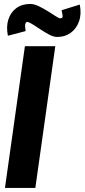

<svg xmlns="http://www.w3.org/2000/svg" viewBox="-20 -928 418 948"><path d="M4.5 0 103 -700H253L154.5 0ZM262.5 -745.5Q243.5 -745.5 218.8 -759.2Q194 -773 170 -789.2Q146 -805.5 128.8 -814.8Q111.5 -824 107 -815.5Q103 -806.5 103.8 -798Q104.5 -789.5 106.5 -774.5L19 -751.5Q10 -796 21.2 -831.5Q32.5 -867 60.5 -887.8Q88.5 -908.5 129.5 -908.5Q147.5 -908.5 170.5 -897.8Q193.5 -887 215.8 -873Q238 -859 254.8 -848.2Q271.5 -837.5 276.5 -837.5Q291 -837.5 289.2 -850.5Q287.5 -863.5 284 -877.5L374 -905.5Q383 -858.5 370.2 -822.5Q357.5 -786.5 329.2 -766Q301 -745.5 262.5 -745.5Z"/></svg>

Font: Urbanist Black
Style: Italic
Weight: 900
Italic angle: -8°
Designer: Corey Hu
Foundry: Corey Hu
Version: Version 1.330; ttfautohint (v1.8.4.7-5d5b)